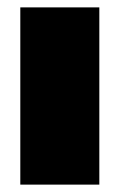

<svg xmlns="http://www.w3.org/2000/svg" viewBox="-20 -500 324 520"><path d="M35 -480H249V0H35Z"/></svg>

Font: Readiness Black
Style: Regular
Weight: 900
Designer: Katatrad Team
Foundry: CadsonDemak
Version: Version 1.00;April 23, 2019;FontCreator 11.5.0.2425 64-bit; 